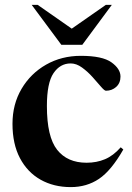

<svg xmlns="http://www.w3.org/2000/svg" viewBox="-20 -752 538 784"><path d="M310 -524Q398 -524 435 -497.5Q472 -471 472 -439.5Q472 -413 454.5 -397.2Q437 -381.5 412.5 -381.5Q406.5 -381.5 392.2 -398.2Q378 -415 358 -437.2Q338 -459.5 315 -476.2Q292 -493 268.5 -493Q225.5 -493 198.5 -453.2Q171.5 -413.5 171.5 -319Q171.5 -193.5 213.2 -140.5Q255 -87.5 333.5 -87.5Q374.5 -87.5 408.5 -101.8Q442.5 -116 473 -150.5L483.5 -141.5Q434 -55 384 -21.5Q334 12 269 12Q199.5 12 145.8 -18.2Q92 -48.5 61.5 -106.2Q31 -164 31 -246.5Q31 -326.5 68 -389.2Q105 -452 168.2 -488Q231.5 -524 310 -524ZM436.5 -732 316 -569H230.5L109.5 -732H134L273 -635L412 -732Z"/></svg>

Font: Newsreader 72pt SemiBold
Style: Regular
Weight: 600
Designer: Hugues Gentile
Foundry: Production Type
Version: Version 1.003; ttfautohint (v1.8.3)